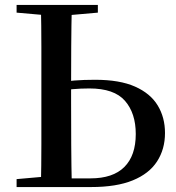

<svg xmlns="http://www.w3.org/2000/svg" viewBox="-20 -755 709 775"><path d="M207 0V-35H345Q436 -35 482 -81Q528 -127 528 -214Q528 -298 484.5 -348Q441 -398 341 -398Q306 -398 272.5 -395Q239 -392 207 -385V-420Q242 -427 280 -430Q318 -433 364 -433Q463 -433 525 -405.5Q587 -378 616.5 -329.5Q646 -281 646 -218Q646 -153 614 -103.5Q582 -54 516 -27Q450 0 348 0ZM145 0Q147 -86 147 -171.5Q147 -257 147 -342V-393Q147 -479 147 -565Q147 -651 145 -735H270Q268 -651 267.5 -567Q267 -483 267 -409V-342Q267 -256 267.5 -170.5Q268 -85 270 0ZM47 -704V-735H375V-704L227 -691H195ZM47 0V-32L194 -45H207V0Z"/></svg>

Font: Noto Serif TC SemiBold
Style: Regular
Weight: 600
Version: Version 2.002-H1;hotconv 1.1.0;makeotfexe 2.6.0